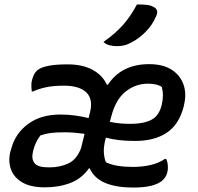

<svg xmlns="http://www.w3.org/2000/svg" viewBox="-20 -834 890 865"><path d="M285 -544Q352 -544 397 -519.5Q442 -495 461 -453L466 -452Q527 -545 652 -545Q714 -545 752.5 -520.5Q791 -496 806 -455Q821 -414 810 -366Q809 -362 808.5 -358.5Q808 -355 807 -352Q786 -272 730.5 -235.5Q675 -199 589 -199Q547 -199 514.5 -203Q482 -207 457 -214L455 -207Q446 -170 448 -145Q450 -120 457 -103Q480 -92 510.5 -87Q541 -82 578 -82Q621 -82 658 -90.5Q695 -99 723 -118H729Q734 -107 735.5 -94Q737 -81 736 -70Q733 -41 714 -23Q698 -7 664.5 2Q631 11 581 11Q506 11 456 -9Q406 -29 384 -75L381 -76Q348 -29 296.5 -9.5Q245 10 183 10Q118 10 80 -12.5Q42 -35 29 -72Q16 -109 27 -152L31 -165Q49 -233 106.5 -275.5Q164 -318 252 -318Q287 -318 319 -313.5Q351 -309 379 -302L386 -330Q400 -388 368.5 -418Q337 -448 268 -448Q219 -448 185.5 -440.5Q152 -433 129 -422H123Q122 -430 121.5 -441Q121 -452 122 -463Q125 -480 131.5 -494.5Q138 -509 150 -519Q166 -531 198.5 -537.5Q231 -544 285 -544ZM481 -308 475 -285Q499 -280 522 -278Q545 -276 569 -276Q626 -276 661.5 -294Q697 -312 709 -363Q714 -386 714 -405Q714 -424 709 -442Q689 -457 646 -457Q591 -457 546 -421.5Q501 -386 481 -308ZM199 -80H203Q251 -80 288.5 -98Q326 -116 345 -166L361 -231Q340 -234 317.5 -236Q295 -238 270 -238Q233 -238 209.5 -235Q186 -232 162 -224Q151 -209 143 -193Q135 -177 130 -157L128 -148Q121 -117 136 -98.5Q151 -80 199 -80ZM597 -814Q624 -814 642 -812Q660 -810 673 -802Q698 -789 682 -758Q666 -721 637 -691.5Q608 -662 576 -645Q557 -634 540.5 -630Q524 -626 506 -626Q488 -626 472 -630.5Q456 -635 446 -645Q499 -682 534 -721.5Q569 -761 597 -814Z"/></svg>

Font: Recursive Sn Csl St Med
Style: Italic
Weight: 500
Italic angle: -15°
Version: Version 1.079;hotconv 1.0.112;makeotfexe 2.5.65598; ttfautoh